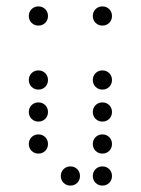

<svg xmlns="http://www.w3.org/2000/svg" viewBox="-20 -600 440 600"><path d="M100 -520C117 -520 130 -533 130 -550C130 -567 117 -580 100 -580C83 -580 70 -567 70 -550C70 -533 83 -520 100 -520ZM300 -520C317 -520 330 -533 330 -550C330 -567 317 -580 300 -580C283 -580 270 -567 270 -550C270 -533 283 -520 300 -520ZM100 -320C117 -320 130 -333 130 -350C130 -367 117 -380 100 -380C83 -380 70 -367 70 -350C70 -333 83 -320 100 -320ZM300 -320C317 -320 330 -333 330 -350C330 -367 317 -380 300 -380C283 -380 270 -367 270 -350C270 -333 283 -320 300 -320ZM100 -220C117 -220 130 -233 130 -250C130 -267 117 -280 100 -280C83 -280 70 -267 70 -250C70 -233 83 -220 100 -220ZM300 -220C317 -220 330 -233 330 -250C330 -267 317 -280 300 -280C283 -280 270 -267 270 -250C270 -233 283 -220 300 -220ZM100 -120C117 -120 130 -133 130 -150C130 -167 117 -180 100 -180C83 -180 70 -167 70 -150C70 -133 83 -120 100 -120ZM300 -120C317 -120 330 -133 330 -150C330 -167 317 -180 300 -180C283 -180 270 -167 270 -150C270 -133 283 -120 300 -120ZM200 -20C217 -20 230 -33 230 -50C230 -67 217 -80 200 -80C183 -80 170 -67 170 -50C170 -33 183 -20 200 -20ZM300 -20C317 -20 330 -33 330 -50C330 -67 317 -80 300 -80C283 -80 270 -67 270 -50C270 -33 283 -20 300 -20Z"/></svg>

Font: TINY 5x3 60
Style: Regular
Weight: 150
Designer: Jack Halten Fahnestock
Foundry: Velvetyne Type Foundry
Version: Version 1.002;hotconv 1.0.109;makeotfexe 2.5.65596